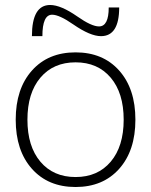

<svg xmlns="http://www.w3.org/2000/svg" viewBox="-20 -740 606 770"><path d="M181 -720Q224 -720 290 -674Q347 -634 377 -634Q416 -634 416 -710H458Q458 -595 385 -595Q342 -595 274 -642Q218 -681 189 -681Q150 -681 150 -595H108Q108 -720 181 -720ZM424 -428.5Q372 -490 283 -490Q194 -490 142 -428.5Q90 -367 90 -260Q90 -153 142 -91.5Q194 -30 283 -30Q372 -30 424 -91.5Q476 -153 476 -260Q476 -367 424 -428.5ZM458 -63Q393 10 283 10Q173 10 108 -63Q43 -136 43 -260Q43 -384 108 -457Q173 -530 283 -530Q393 -530 458 -457Q523 -384 523 -260Q523 -136 458 -63Z"/></svg>

Font: M PLUS 1p Light
Style: Regular
Weight: 300
Version: Version 1.061